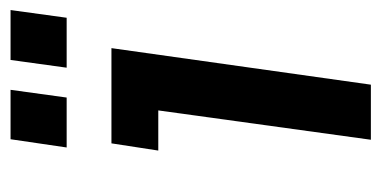

<svg xmlns="http://www.w3.org/2000/svg" viewBox="-204 -536 740 373"><g transform="rotate(-90 166.5 -350.0)"><path d="M221 -591 236 -700H333L318 -591ZM66 -591 82 -700H178L163 -591ZM81 0 138 -413H60L74 -504H259L188 0Z"/></g></svg>

Font: Finlandica Medium
Style: Italic
Weight: 500
Italic angle: -8°
Designer: Niklas Ekholm, Juho Hiilivirta, Jaakko Suomalainen
Foundry: Helsinki Type Studio
Version: Version 1.063